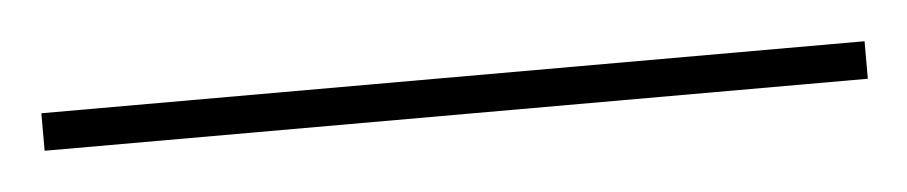

<svg xmlns="http://www.w3.org/2000/svg" viewBox="-27 -841 482 102"><g transform="rotate(-5 214.5 -790.0)"><path d="M-5 -780V-800H434V-780Z"/></g></svg>

Font: Noto Serif Display SemiCondensed ExtraBold
Style: Regular
Weight: 800
Width: 4
Designer: Monotype Design Team
Foundry: Monotype Imaging Inc.
Version: Version 2.009